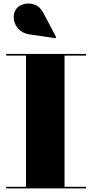

<svg xmlns="http://www.w3.org/2000/svg" viewBox="-20 -1051 514 1071"><path d="M145 -859Q105 -865 82.8 -889.8Q60.5 -914.5 57 -945.5Q53.5 -976.5 70 -1000.5Q83.5 -1020 112.5 -1028Q141.5 -1036 172.2 -1025.5Q203 -1015 222.5 -978L293 -844L289 -838ZM15 -9H125V-741H15V-750H460V-741H340V-9H460V0H15Z"/></svg>

Font: Bodoni* 24pt Fatface
Style: Regular
Weight: 900
Version: Version 2.3